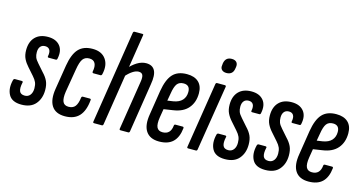

<svg xmlns="http://www.w3.org/2000/svg" viewBox="-73 -1002 2513 1327"><g transform="rotate(15 1183.0 -338.5)"><path d="M127 6Q59 6 35.5 -37Q12 -80 28 -143Q31 -153 40 -153H88Q93 -153 95.5 -150Q98 -147 96 -143Q87 -102 95.5 -81Q104 -60 134 -60Q158 -60 172 -78Q186 -96 186 -126Q186 -151 178.5 -168.5Q171 -186 153 -206L108 -257Q87 -280 74.5 -305.5Q62 -331 62 -367Q62 -427 94.5 -460.5Q127 -494 186 -494Q243 -494 271.5 -459.5Q300 -425 287 -365Q285 -356 278 -356H227Q217 -356 219 -365Q225 -395 215.5 -411Q206 -427 183 -427Q161 -427 149 -412.5Q137 -398 137 -372Q137 -351 143 -335.5Q149 -320 168 -299L211 -250Q237 -223 249 -197Q261 -171 261 -133Q261 -73 227.5 -33.5Q194 6 127 6Z M438 6Q371 6 343 -37.5Q315 -81 328 -161L356 -335Q370 -419 405 -456.5Q440 -494 505 -494Q570 -494 600 -451.5Q630 -409 614 -342Q611 -332 604 -332H554Q544 -332 545 -342Q553 -381 541.5 -402.5Q530 -424 500 -424Q470 -424 454 -403Q438 -382 429 -326L401 -159Q394 -111 404.5 -87.5Q415 -64 446 -64Q478 -64 493.5 -84.5Q509 -105 514 -147Q516 -157 524 -157H574Q584 -157 582 -147Q575 -70 539.5 -32Q504 6 438 6Z M647 0Q637 0 639 -10L743 -673Q745 -683 754 -683H809Q813 -683 815.5 -681Q818 -679 816 -673L712 -10Q710 0 702 0ZM836 0Q826 0 828 -10L883 -358Q889 -393 882 -408.5Q875 -424 853 -424Q833 -424 809.5 -408.5Q786 -393 762 -365V-420Q792 -455 824 -474.5Q856 -494 888 -494Q933 -494 950.5 -461.5Q968 -429 956 -361L901 -10Q899 0 891 0Z M1112 6Q1046 6 1017.5 -37Q989 -80 1003 -161L1030 -333Q1044 -418 1079 -456Q1114 -494 1180 -494Q1234 -494 1263.5 -466.5Q1293 -439 1293 -387Q1293 -322 1257 -280Q1221 -238 1150 -228L1085 -218L1075 -157Q1067 -107 1078 -84.5Q1089 -62 1119 -62Q1148 -62 1164 -78.5Q1180 -95 1183 -127Q1184 -136 1193 -136H1244Q1253 -136 1252 -126Q1245 -60 1210.5 -27Q1176 6 1112 6ZM1095 -282 1136 -288Q1178 -295 1199 -318Q1220 -341 1220 -377Q1220 -426 1174 -426Q1143 -426 1127.5 -405.5Q1112 -385 1104 -333Z M1320 0Q1310 0 1312 -10L1386 -478Q1388 -488 1396 -488H1452Q1456 -488 1458.5 -485.5Q1461 -483 1460 -478L1385 -10Q1383 0 1375 0ZM1440 -572Q1418 -572 1406 -584Q1394 -596 1398 -618L1399 -630Q1403 -653 1416 -664.5Q1429 -676 1452 -676Q1474 -676 1485.5 -664Q1497 -652 1494 -630L1492 -618Q1489 -595 1475.5 -583.5Q1462 -572 1440 -572Z M1583 6Q1515 6 1491.5 -37Q1468 -80 1484 -143Q1487 -153 1496 -153H1544Q1549 -153 1551.5 -150Q1554 -147 1552 -143Q1543 -102 1551.5 -81Q1560 -60 1590 -60Q1614 -60 1628 -78Q1642 -96 1642 -126Q1642 -151 1634.5 -168.5Q1627 -186 1609 -206L1564 -257Q1543 -280 1530.5 -305.5Q1518 -331 1518 -367Q1518 -427 1550.5 -460.5Q1583 -494 1642 -494Q1699 -494 1727.5 -459.5Q1756 -425 1743 -365Q1741 -356 1734 -356H1683Q1673 -356 1675 -365Q1681 -395 1671.5 -411Q1662 -427 1639 -427Q1617 -427 1605 -412.5Q1593 -398 1593 -372Q1593 -351 1599 -335.5Q1605 -320 1624 -299L1667 -250Q1693 -223 1705 -197Q1717 -171 1717 -133Q1717 -73 1683.5 -33.5Q1650 6 1583 6Z M1871 6Q1803 6 1779.5 -37Q1756 -80 1772 -143Q1775 -153 1784 -153H1832Q1837 -153 1839.5 -150Q1842 -147 1840 -143Q1831 -102 1839.5 -81Q1848 -60 1878 -60Q1902 -60 1916 -78Q1930 -96 1930 -126Q1930 -151 1922.5 -168.5Q1915 -186 1897 -206L1852 -257Q1831 -280 1818.5 -305.5Q1806 -331 1806 -367Q1806 -427 1838.5 -460.5Q1871 -494 1930 -494Q1987 -494 2015.5 -459.5Q2044 -425 2031 -365Q2029 -356 2022 -356H1971Q1961 -356 1963 -365Q1969 -395 1959.5 -411Q1950 -427 1927 -427Q1905 -427 1893 -412.5Q1881 -398 1881 -372Q1881 -351 1887 -335.5Q1893 -320 1912 -299L1955 -250Q1981 -223 1993 -197Q2005 -171 2005 -133Q2005 -73 1971.5 -33.5Q1938 6 1871 6Z M2181 6Q2115 6 2086.5 -37Q2058 -80 2072 -161L2099 -333Q2113 -418 2148 -456Q2183 -494 2249 -494Q2303 -494 2332.5 -466.5Q2362 -439 2362 -387Q2362 -322 2326 -280Q2290 -238 2219 -228L2154 -218L2144 -157Q2136 -107 2147 -84.5Q2158 -62 2188 -62Q2217 -62 2233 -78.5Q2249 -95 2252 -127Q2253 -136 2262 -136H2313Q2322 -136 2321 -126Q2314 -60 2279.5 -27Q2245 6 2181 6ZM2164 -282 2205 -288Q2247 -295 2268 -318Q2289 -341 2289 -377Q2289 -426 2243 -426Q2212 -426 2196.5 -405.5Q2181 -385 2173 -333Z"/></g></svg>

Font: Sofia Sans Extra Condensed Medium
Style: Italic
Weight: 500
Italic angle: -9°
Version: Version 4.100